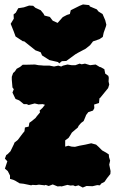

<svg xmlns="http://www.w3.org/2000/svg" viewBox="-20 -814 521 863"><path d="M273 -155 287 -159 302 -155 317 -154 337 -159 364 -164 390 -170 412 -164 423 -154 439 -138 457 -128 469 -120 470 -108 475 -92 471 -74 477 -45 476 -32 461 -13 450 3 435 11 429 19 417 18 396 23 369 22 352 29 333 19 318 23 309 19 297 20 283 17 257 24 251 23 239 24 217 15 199 22 185 17 181 19 155 16 142 18 126 17 120 19 86 12 68 10 48 -2 39 -6 25 -10V-25L15 -45L2 -56L13 -89L2 -101L8 -117L14 -121L27 -134L43 -167L45 -173L60 -185L81 -213L90 -224L92 -241L109 -245L112 -262L123 -270L140 -284L145 -291L160 -309L158 -317L171 -329L182 -343L172 -346L153 -345L136 -349L109 -342L100 -346H87L66 -363L50 -369L45 -379L36 -398L42 -413L36 -421L33 -456V-469L39 -486L47 -493L55 -505L70 -513L82 -523H96L137 -524L153 -521L168 -520L178 -519H203L223 -515L242 -519L255 -515L263 -519L283 -524L302 -521H319L338 -528L347 -525L362 -528L385 -521L410 -524L428 -513L433 -512L449 -503L453 -483L467 -473L469 -464L468 -448L471 -434L466 -418L448 -396L431 -375L427 -372L425 -351L403 -344L404 -328L398 -317L377 -310L367 -297L364 -289L356 -270L344 -261L333 -248L330 -241L318 -231L303 -218L294 -203L288 -194L273 -183ZM246 -529 241 -535 202 -544 169 -565 163 -579 139 -588 128 -597 89 -628 82 -629 50 -650 42 -672 28 -707 42 -730 41 -749 51 -757 62 -777 87 -781 111 -789 129 -788 139 -779 163 -768 176 -752 180 -744 204 -738 217 -721 239 -711 262 -737 281 -747 294 -751 298 -768 338 -788 353 -794 381 -791 384 -785 415 -772 423 -762 441 -751 453 -723 458 -703 456 -695 446 -667 442 -648 427 -638 398 -628 385 -611 365 -595 331 -577 319 -570 278 -540 258 -539Z"/></svg>

Font: Winky Rough Black
Style: Regular
Weight: 900
Designer: Simon Atzbach
Foundry: typofactur
Version: Version 1.206; ttfautohint (v1.8.4.7-5d5b)